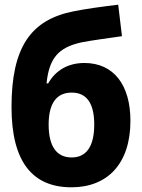

<svg xmlns="http://www.w3.org/2000/svg" viewBox="-20 -787 603 817"><path d="M284 10C437 10 535 -90 535 -273C535 -425 464 -519 339 -519C269 -519 216 -487 185 -432H178C189 -536 225 -585 328 -607C375 -616 437 -624 499 -633L483 -767C415 -759 343 -749 294 -739C110 -703 29 -585 29 -331C29 -95 121 10 284 10ZM285 -117C221 -117 187 -164 187 -257C187 -349 222 -393 285 -393C347 -393 381 -350 381 -257C381 -162 346 -117 285 -117Z"/></svg>

Font: Noto Sans Mono SemiCondensed ExtraBold
Style: Regular
Weight: 800
Width: 4
Designer: Monotype Design Team
Foundry: Monotype Imaging Inc.
Version: Version 2.014